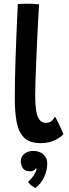

<svg xmlns="http://www.w3.org/2000/svg" viewBox="-20 -736 362 1012"><path d="M314.5 -29.5Q302.5 -13.5 270 2.5Q237.5 18.5 194.5 18.5Q135.5 18.5 106.2 -11.2Q77 -41 67.5 -94Q58 -147 58 -216Q58 -263 59 -316.2Q60 -369.5 61.8 -424.5Q63.5 -479.5 65.8 -532.2Q68 -585 70 -631.8Q72 -678.5 74 -714.5Q101.5 -716.5 124 -716.5Q139.5 -716.5 154.2 -715.8Q169 -715 186 -713Q183.5 -674.5 180.8 -624Q178 -573.5 175.5 -518.2Q173 -463 170.8 -409Q168.5 -355 167 -309Q165.5 -263 165.5 -232Q165.5 -196 169.2 -163.2Q173 -130.5 185 -109.5Q197 -88.5 221 -88.5Q240.5 -88.5 251.5 -97.8Q262.5 -107 270 -121.5Q273 -117 279.8 -103.8Q286.5 -90.5 294 -74.8Q301.5 -59 307.2 -46.2Q313 -33.5 314.5 -29.5ZM167 255Q162 253 149.5 244.8Q137 236.5 128 222Q136.5 215.5 146.8 203.2Q157 191 164.5 177.5Q172 164 172 154.5Q172 150.5 171 148.5Q167.5 155.5 160.2 161.2Q153 167 136 167Q111.5 167 100.5 150.2Q89.5 133.5 89.5 115Q89.5 97.5 98.5 85.2Q107.5 73 122.5 66.2Q137.5 59.5 156 59.5Q175.5 59.5 192.2 67.2Q209 75 219 90Q229 105 229 127Q229 162 212.8 197Q196.5 232 167 255Z"/></svg>

Font: Grandstander Thin Medium
Style: Regular
Weight: 500
Version: Version 1.200